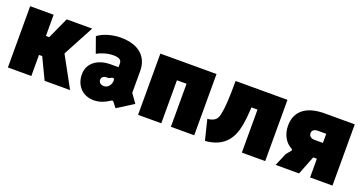

<svg xmlns="http://www.w3.org/2000/svg" viewBox="-33 -1020 2882 1523"><g transform="rotate(20 1407.5 -258.0)"><path d="M35 0H233V-178H260L345 0H560L419 -258L558 -518H343L261 -338H233V-517H35Z M916 -29 948 12 1084 -74 1031 -148V-331C1031 -446 958 -529 795 -529C726 -529 648 -506 606 -472L653 -340C687 -360 740 -377 790 -377C832 -377 859 -366 859 -335V-302H792C692 -302 605 -251 605 -150C605 -61 663 12 763 12C815 12 859 -9 890 -30C902 -38 908 -39 916 -29ZM801 -121C774 -121 756 -136 756 -159C756 -181 774 -194 796 -194H815L840 -206C849 -210 859 -206 859 -195V-185C859 -159 838 -121 801 -121Z M1134 0H1330V-363H1411V0H1608V-517H1134Z M1661 -158 1703 13C1832 3 1917 -61 1943 -210C1952 -262 1956 -301 1959 -363H2010V0H2207V-517H1769C1769 -388 1766 -292 1749 -222C1739 -178 1707 -162 1661 -158Z M2295 0H2493L2555 -158H2586V0H2775V-517H2520C2365 -517 2281 -448 2281 -327C2281 -252 2316 -193 2367 -166C2377 -161 2379 -153 2373 -147L2341 -108ZM2518 -292C2485 -292 2469 -309 2469 -333C2469 -353 2485 -369 2518 -369H2588V-292Z"/></g></svg>

Font: Finlandica Black
Style: Regular
Weight: 900
Designer: Niklas Ekholm, Juho Hiilivirta, Jaakko Suomalainen
Foundry: Helsinki Type Studio
Version: Version 2.000;Glyphs 3.2 (3202)